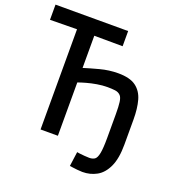

<svg xmlns="http://www.w3.org/2000/svg" viewBox="-148 -822 1026 1093"><g transform="rotate(20 365.0 -275.5)"><path d="M165 0V-607L2 -605V-697H442V-605L270 -606V-411Q308 -423 362.5 -437.5Q417 -452 472 -452Q543 -452 579.5 -425Q616 -398 629.5 -349.5Q643 -301 643 -234V-83Q643 2 619.5 52.5Q596 103 557 124.5Q518 146 471 146Q458 146 439.5 144Q421 142 407 140Q393 138 393 138L405 50Q408 51 421 52.5Q434 54 451 55.5Q468 57 480 57Q501 57 513.5 48Q526 39 532 8.5Q538 -22 538 -86V-229Q538 -275 534.5 -301Q531 -327 521 -338Q508 -352 487 -354.5Q466 -357 441 -357Q411 -357 378.5 -351.5Q346 -346 317.5 -338Q289 -330 270 -323V0Z"/></g></svg>

Font: Ruda SemiBold
Style: Regular
Weight: 600
Designer: Mariela Monsalve and Angelina Sanchez
Foundry: Mariela Monsalve and Angelina Sanchez
Version: Version 2.001